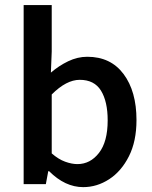

<svg xmlns="http://www.w3.org/2000/svg" viewBox="-20 -749 619 781"><path d="M318.4 12.2Q244.6 12.2 179.7 -52.7H176.3L166.5 0H76.2V-728.5H190.4V-539.1L187 -453.6Q219.2 -481.4 257.3 -499.8Q295.4 -518.1 335 -518.1Q430.2 -518.1 482.7 -447.8Q535.2 -377.4 535.2 -260.7Q535.2 -174.3 504.4 -113.3Q473.6 -52.2 424.1 -20Q374.5 12.2 318.4 12.2ZM294.9 -81.5Q347.2 -81.5 382.6 -127Q418 -172.4 418 -259.3Q418 -335.9 390.9 -380.1Q363.8 -424.3 304.2 -424.3Q250 -424.3 190.4 -364.7V-125Q217.8 -101.1 244.9 -91.3Q272 -81.5 294.9 -81.5Z"/></svg>

Font: Akatab
Style: Bold
Weight: 700
Designer: SIL Global
Foundry: SIL Global
Version: Version 4.100